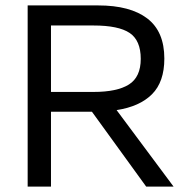

<svg xmlns="http://www.w3.org/2000/svg" viewBox="-20 -688 679 708"><path d="M82 0V-668H342Q460 -668 523 -620Q586 -572 586 -472Q586 -386 540.5 -340.5Q495 -295 410 -282L620 0H519L319 -276H168V0ZM168 -349H325Q412 -349 455.5 -376.5Q499 -404 499 -471Q499 -539 458 -566.5Q417 -594 325 -594H168Z"/></svg>

Font: Gantari
Style: Regular
Weight: 400
Designer: Anugrah Pasau
Foundry: Lafontype
Version: Version 1.000; ttfautohint (v1.8.3)